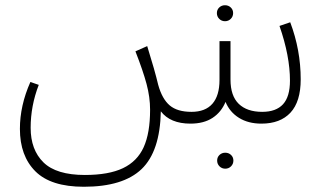

<svg xmlns="http://www.w3.org/2000/svg" viewBox="-20 -472 1235 733"><path d="M1128 -169Q1128 -84 1089 -42Q1050 0 978 0Q928 0 892.5 -22Q857 -44 841 -83Q825 -44 791.5 -22Q758 0 707 0Q630 0 594 -47Q591 106 520.5 173.5Q450 241 300 241Q174 241 115 182Q56 123 56 20Q56 -69 96 -159L128 -148Q97 -68 97 16Q97 100 146 148Q195 196 304 196Q395 196 449.5 170Q504 144 528.5 90Q553 36 553 -53Q553 -101 539.5 -151.5Q526 -202 497 -276L542 -296Q571 -203 584 -148Q599 -94 628 -69.5Q657 -45 711 -45Q764 -45 791 -76Q818 -107 818 -167V-315H860V-168Q860 -106 891.5 -75.5Q923 -45 981 -45Q1034 -45 1060.5 -74Q1087 -103 1087 -164Q1087 -258 1047 -373L1088 -387Q1128 -281 1128 -169ZM809 141Q809 128 818 119.5Q827 111 840 111Q853 111 862 119.5Q871 128 871 141Q871 154 862 163Q853 172 840 172Q827 172 818 163Q809 154 809 141ZM808 -422Q808 -435 817 -443.5Q826 -452 839 -452Q852 -452 861 -443.5Q870 -435 870 -422Q870 -409 861 -400Q852 -391 839 -391Q826 -391 817 -400Q808 -409 808 -422Z"/></svg>

Font: FiraGO ExtraLight
Style: Regular
Weight: 200
Designer: bBox Type
Foundry: bBox Type GmbH
Version: Version 1.001